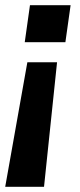

<svg xmlns="http://www.w3.org/2000/svg" viewBox="-28 -513 308 737"><path d="M191 -274 141 204H-8L77 -274ZM243 -493 223 -351H67L87 -493Z"/></svg>

Font: Hanken Grotesk Black
Style: Italic
Weight: 900
Italic angle: -8°
Designer: Alfredo Marco Pradil
Foundry: Hanken Design Co.
Version: Version 3.013